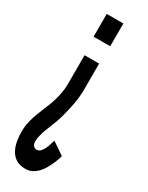

<svg xmlns="http://www.w3.org/2000/svg" viewBox="-210 -583 626 811"><g transform="rotate(30 102.5 -177.5)"><path d="M130 -547H49V-436H130ZM55 -349V-224C55 -205 55 -188 52 -171C47 -139 38 -111 28 -87C23 -76 19 -65 15 -55C0 -19 -14 21 -14 62C-14 116 -1 192 78 192C111 192 136 170 153 143C170 115 182 84 185 68L125 27C122 36 118 55 110 71C102 86 93 98 80 98C36 98 66 18 75 -3C85 -28 97 -56 106 -92C115 -128 126 -171 126 -224V-349Z"/></g></svg>

Font: League Gothic Condensed
Style: Regular
Weight: 400
Width: 3
Designer: Tyler Finck
Foundry: The League of Moveable Type
Version: Version 1.001;PS 001.001;hotconv 1.0.56;makeotf.lib2.0.21325